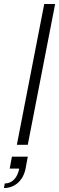

<svg xmlns="http://www.w3.org/2000/svg" viewBox="-47 -730 298 968"><path d="M38 0H93L231 -710H176ZM-23 195 -27 218C28 218 70 180 82 120L93 60H13L2 120H50C41 167 14 195 -23 195Z"/></svg>

Font: Uncut Sans Light Italic
Style: Regular
Weight: 300
Italic angle: -11°
Designer: Kasper Nordkvist
Foundry: UNCUT.wtf
Version: Version 1.304;Glyphs 3.2 (3246)